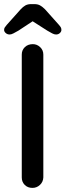

<svg xmlns="http://www.w3.org/2000/svg" viewBox="-25 -915 319 935"><path d="M186 -51Q185 -29 169.5 -14.5Q154 0 133 0Q110 0 95.5 -14.5Q81 -29 81 -51V-649Q81 -671 96 -685.5Q111 -700 135 -700Q155 -700 170.5 -685.5Q186 -671 186 -649ZM150 -822 65 -766Q51 -758 40.5 -752.5Q30 -747 22 -747Q11 -747 3 -754Q-5 -761 -5 -769Q-5 -776 -2 -781Q1 -786 8 -794L76 -870Q87 -882 98.5 -888.5Q110 -895 127 -895H142Q159 -895 170.5 -888.5Q182 -882 194 -870L261 -795Q269 -786 271.5 -781Q274 -776 274 -769Q274 -761 266.5 -754Q259 -747 248 -747Q239 -747 229 -752.5Q219 -758 205 -766L119 -821Z"/></svg>

Font: Quicksand Light SemiBold
Style: Regular
Weight: 600
Version: Version 3.004